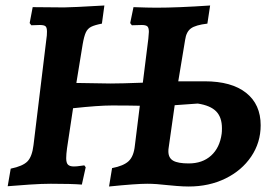

<svg xmlns="http://www.w3.org/2000/svg" viewBox="-20 -669 990 699"><path d="M929 -213Q929 -150 894.5 -99Q860 -48 800.5 -19Q741 10 667 10Q647 10 623 8Q599 6 590 5Q548 0 516 0Q475 0 377 10L388 -57Q430 -65 448.5 -82.5Q467 -100 471 -139L489 -284Q447 -285 387 -285Q339 -285 246 -275L224 -129Q221 -107 221 -93Q221 -76 227.5 -69.5Q234 -63 249 -63Q260 -63 272 -65Q284 -67 287 -67L292 -60L278 3Q241 0 165 0Q133 0 87.5 3Q42 6 8 9L19 -55Q63 -64 80 -81.5Q97 -99 102 -141L149 -528Q151 -539 151 -554Q151 -569 145.5 -573.5Q140 -578 125 -578L94 -577L88 -585L99 -643L213 -642Q239 -642 360 -649L351 -583Q325 -578 312 -571.5Q299 -565 292.5 -551Q286 -537 281 -508L258 -367L382 -365Q422 -365 500 -368L520 -528Q522 -548 522 -553Q522 -568 516.5 -573Q511 -578 496 -578L460 -577L454 -585L466 -643Q520 -641 549 -641Q627 -641 745 -649L735 -583Q692 -578 675 -565.5Q658 -553 654 -524L629 -373H725Q823 -373 876 -331Q929 -289 929 -213ZM788 -202Q788 -242 767 -263.5Q746 -285 700 -292L616 -286L594 -131Q593 -126 593 -118Q593 -94 610.5 -84Q628 -74 667 -74Q717 -74 748.5 -102.5Q780 -131 787 -182Q788 -189 788 -202Z"/></svg>

Font: Alegreya
Style: Bold Italic
Weight: 700
Italic angle: -7°
Designer: Juan Pablo del Peral
Foundry: Huerta Tipografica
Version: Version 2.007; ttfautohint (v1.6)